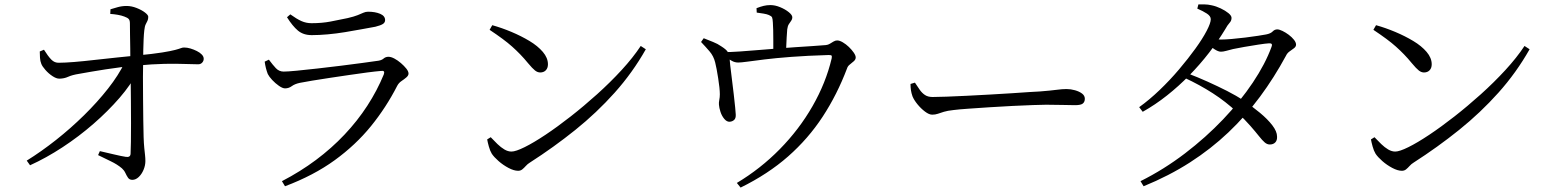

<svg xmlns="http://www.w3.org/2000/svg" viewBox="-20 -797 7040 869"><path d="M101 -70Q167 -111 233.5 -163.5Q300 -216 360.5 -275.5Q421 -335 469 -396Q517 -457 545 -515L602 -518L601 -470Q573 -414 521 -354Q469 -294 403 -236.5Q337 -179 263 -130.5Q189 -82 116 -49ZM579 17Q566 17 559.5 7.5Q553 -2 547.5 -14Q542 -26 532 -35Q511 -53 480.5 -67.5Q450 -82 424 -95L432 -113Q463 -106 496.5 -98Q530 -90 550 -87Q570 -84 571 -101Q572 -118 572.5 -154.5Q573 -191 573 -239Q573 -287 572.5 -338Q572 -389 571.5 -436Q571 -483 570 -515Q570 -545 569.5 -578Q569 -611 568.5 -641Q568 -671 568 -691Q568 -705 562.5 -711Q557 -717 543 -722Q530 -727 513 -730Q496 -733 479 -734L480 -755Q493 -759 512.5 -764.5Q532 -770 553 -770Q575 -770 598 -761Q621 -752 636 -740.5Q651 -729 651 -721Q651 -710 647.5 -703Q644 -696 639.5 -687Q635 -678 633 -659Q631 -642 630 -618Q629 -594 628.5 -570.5Q628 -547 628 -528Q627 -496 627 -449Q627 -402 627.5 -351Q628 -300 628.5 -253.5Q629 -207 630 -177Q631 -147 633 -127.5Q635 -108 636.5 -94.5Q638 -81 638 -68Q638 -48 629.5 -28Q621 -8 607.5 4.5Q594 17 579 17ZM248 -441Q235 -441 217.5 -452.5Q200 -464 185.5 -480.5Q171 -497 167 -508Q162 -520 161 -535.5Q160 -551 160 -564L179 -572Q197 -543 212 -527.5Q227 -512 247 -513Q273 -513 316 -516.5Q359 -520 410.5 -526Q462 -532 512 -537Q562 -542 601 -546Q674 -553 714 -559.5Q754 -566 772.5 -571Q791 -576 798.5 -579Q806 -582 813 -582Q827 -582 842 -577.5Q857 -573 871 -566Q885 -559 893.5 -550Q902 -541 902 -531Q902 -521 895 -513.5Q888 -506 877 -506Q853 -506 815.5 -507.5Q778 -509 724.5 -508Q671 -507 597 -500Q527 -494 457.5 -483Q388 -472 339 -463Q307 -458 288.5 -449.5Q270 -441 248 -441Z M1256 23Q1339 -20 1410 -73Q1481 -126 1539.5 -188Q1598 -250 1642.5 -318.5Q1687 -387 1717 -460Q1724 -479 1705 -476Q1680 -474 1642 -469Q1604 -464 1560 -457.5Q1516 -451 1472.5 -444.5Q1429 -438 1393 -432Q1357 -426 1337 -422Q1314 -417 1300.5 -407Q1287 -397 1270 -397Q1259 -397 1242.5 -408.5Q1226 -420 1212 -435Q1198 -450 1192 -462Q1187 -475 1183.5 -489Q1180 -503 1178 -518L1197 -527Q1214 -504 1228.5 -488.5Q1243 -473 1264 -473Q1281 -473 1323 -477Q1365 -481 1417.5 -487Q1470 -493 1523 -499.5Q1576 -506 1619.5 -512Q1663 -518 1684 -521Q1706 -523 1715.5 -531.5Q1725 -540 1738 -540Q1750 -540 1765 -532Q1780 -524 1794.5 -511.5Q1809 -499 1819 -486.5Q1829 -474 1829 -464Q1829 -455 1819 -446.5Q1809 -438 1797 -430Q1785 -422 1778 -409Q1728 -311 1659 -226Q1590 -141 1495 -72Q1400 -3 1270 46ZM1391 -638Q1353 -638 1328.5 -658.5Q1304 -679 1279 -719L1294 -732Q1323 -711 1344.5 -701.5Q1366 -692 1390 -692Q1437 -692 1476 -699.5Q1515 -707 1553 -715Q1583 -722 1599 -728.5Q1615 -735 1625 -739.5Q1635 -744 1646 -744Q1678 -744 1700.5 -734.5Q1723 -725 1723 -706Q1723 -695 1713 -688.5Q1703 -682 1679 -676Q1651 -671 1616 -664.5Q1581 -658 1541.5 -651.5Q1502 -645 1463 -641.5Q1424 -638 1391 -638Z M2325 -24Q2306 -24 2281.5 -37Q2257 -50 2236.5 -68Q2216 -86 2206 -101Q2198 -114 2192.5 -134Q2187 -154 2185 -166L2201 -176Q2216 -160 2231.5 -145Q2247 -130 2263 -120.5Q2279 -111 2295 -111Q2314 -111 2354.5 -131Q2395 -151 2449 -187Q2503 -223 2563 -270Q2623 -317 2682.5 -370.5Q2742 -424 2793.5 -480Q2845 -536 2880 -589L2903 -574Q2843 -468 2762 -377.5Q2681 -287 2584 -209Q2487 -131 2378 -61Q2368 -55 2360 -46Q2352 -37 2344 -30.5Q2336 -24 2325 -24ZM2425 -469Q2413 -469 2401.5 -478Q2390 -487 2370 -511Q2352 -533 2334.5 -551Q2317 -569 2298 -586Q2279 -603 2254 -621.5Q2229 -640 2196 -662L2208 -683Q2251 -671 2295 -652.5Q2339 -634 2376.5 -611.5Q2414 -589 2437 -562Q2460 -535 2460 -506Q2460 -489 2450.5 -479Q2441 -469 2425 -469Z M3315 31Q3422 -33 3509.5 -122Q3597 -211 3657.5 -316.5Q3718 -422 3744 -532Q3746 -542 3744 -545Q3742 -548 3731 -548Q3632 -545 3560.5 -539.5Q3489 -534 3440.5 -528Q3392 -522 3363 -518Q3334 -514 3321 -514Q3306 -514 3292.5 -521.5Q3279 -529 3254 -544L3253 -561Q3285 -561 3328.5 -564Q3372 -567 3419 -571Q3466 -575 3506 -578Q3541 -581 3581 -583.5Q3621 -586 3657.5 -588.5Q3694 -591 3718 -593Q3728 -594 3736 -599Q3744 -604 3752.5 -609Q3761 -614 3769 -614Q3780 -614 3794.5 -605.5Q3809 -597 3822 -584.5Q3835 -572 3844 -559Q3853 -546 3853 -537Q3853 -528 3845 -520.5Q3837 -513 3827 -505.5Q3817 -498 3814 -488Q3769 -369 3703.5 -269Q3638 -169 3547 -89Q3456 -9 3332 52ZM3283 -246Q3270 -245 3258.5 -258.5Q3247 -272 3241 -290.5Q3235 -309 3234 -323Q3233 -332 3235.5 -344.5Q3238 -357 3238 -370Q3238 -383 3236 -402Q3234 -421 3230.5 -443Q3227 -465 3223.5 -484Q3220 -503 3217 -514Q3210 -543 3191.5 -564.5Q3173 -586 3153 -607L3165 -624Q3187 -615 3207.5 -607Q3228 -599 3245 -587Q3267 -573 3273.5 -562.5Q3280 -552 3282 -534Q3282 -528 3285 -501.5Q3288 -475 3292.5 -440Q3297 -405 3301 -370Q3305 -335 3307.5 -310Q3310 -285 3310 -279Q3311 -262 3303 -254.5Q3295 -247 3283 -246ZM3480 -549Q3480 -555 3480 -573.5Q3480 -592 3480 -615.5Q3480 -639 3479.5 -661Q3479 -683 3478 -695Q3477 -712 3474.5 -718Q3472 -724 3460 -729Q3451 -733 3435.5 -735.5Q3420 -738 3405 -740L3404 -760Q3422 -767 3436.5 -770.5Q3451 -774 3467 -774Q3488 -774 3511 -764.5Q3534 -755 3550 -742Q3566 -729 3566 -719Q3566 -710 3560.5 -702.5Q3555 -695 3550 -687Q3545 -679 3543 -664Q3542 -649 3540.5 -627.5Q3539 -606 3538.5 -585Q3538 -564 3538 -550Z M4199 -278Q4185 -278 4166.5 -292Q4148 -306 4132.5 -325Q4117 -344 4110 -361Q4105 -375 4103 -388.5Q4101 -402 4101 -417L4121 -423Q4132 -406 4142.5 -391Q4153 -376 4166.5 -367Q4180 -358 4201 -358Q4223 -358 4264 -359.5Q4305 -361 4356 -363.5Q4407 -366 4459.5 -369Q4512 -372 4559.5 -375Q4607 -378 4641 -380.5Q4675 -383 4686 -383Q4736 -387 4762 -390.5Q4788 -394 4807 -394Q4826 -394 4845.5 -388.5Q4865 -383 4877.5 -373.5Q4890 -364 4890 -350Q4890 -336 4881 -328.5Q4872 -321 4846 -321Q4820 -321 4790.5 -322Q4761 -323 4715 -323Q4697 -323 4656 -321.5Q4615 -320 4562.5 -317.5Q4510 -315 4458 -311.5Q4406 -308 4362.5 -305Q4319 -302 4296 -299Q4268 -296 4252 -291Q4236 -286 4224.5 -282Q4213 -278 4199 -278Z M5142 23Q5248 -30 5343 -102.5Q5438 -175 5516 -257Q5594 -339 5650.5 -423.5Q5707 -508 5735 -585Q5742 -602 5724 -601Q5707 -600 5675 -595Q5643 -590 5611 -584.5Q5579 -579 5561 -575Q5545 -571 5530.5 -567Q5516 -563 5506 -563Q5494 -563 5477 -574Q5460 -585 5443 -599L5458 -623Q5474 -620 5485 -619Q5496 -618 5506 -618Q5524 -618 5554 -620.5Q5584 -623 5616 -627Q5648 -631 5674 -635Q5700 -639 5710 -641Q5731 -645 5740 -654.5Q5749 -664 5761 -664Q5770 -664 5784.5 -657Q5799 -650 5813 -639.5Q5827 -629 5836.5 -617Q5846 -605 5846 -595Q5846 -586 5837 -579Q5828 -572 5817 -564.5Q5806 -557 5800 -544Q5747 -446 5683 -359.5Q5619 -273 5540 -198Q5461 -123 5366 -62Q5271 -1 5156 46ZM5727 -143Q5715 -143 5704 -152.5Q5693 -162 5678 -181Q5663 -200 5639 -227.5Q5615 -255 5578 -290Q5528 -337 5469 -375Q5410 -413 5341 -445L5355 -465Q5400 -448 5445.5 -427.5Q5491 -407 5533.5 -385.5Q5576 -364 5610 -341Q5648 -315 5682.5 -286.5Q5717 -258 5738.5 -230Q5760 -202 5760 -179Q5761 -162 5752 -152.5Q5743 -143 5727 -143ZM5136 -312Q5182 -345 5228.5 -389.5Q5275 -434 5316.5 -483Q5358 -532 5390.5 -577Q5423 -622 5441.5 -657.5Q5460 -693 5460 -710Q5460 -724 5442.5 -735.5Q5425 -747 5399 -758L5404 -777Q5418 -777 5432.5 -777Q5447 -777 5464 -773Q5484 -769 5505 -759Q5526 -749 5540 -737.5Q5554 -726 5554 -716Q5554 -703 5545 -693.5Q5536 -684 5525 -664Q5493 -611 5452 -558Q5411 -505 5363 -456Q5315 -407 5262 -365Q5209 -323 5152 -291Z M6325 -24Q6306 -24 6281.5 -37Q6257 -50 6236.5 -68Q6216 -86 6206 -101Q6198 -114 6192.5 -134Q6187 -154 6185 -166L6201 -176Q6216 -160 6231.5 -145Q6247 -130 6263 -120.5Q6279 -111 6295 -111Q6314 -111 6354.5 -131Q6395 -151 6449 -187Q6503 -223 6563 -270Q6623 -317 6682.5 -370.5Q6742 -424 6793.5 -480Q6845 -536 6880 -589L6903 -574Q6843 -468 6762 -377.5Q6681 -287 6584 -209Q6487 -131 6378 -61Q6368 -55 6360 -46Q6352 -37 6344 -30.5Q6336 -24 6325 -24ZM6425 -469Q6413 -469 6401.5 -478Q6390 -487 6370 -511Q6352 -533 6334.5 -551Q6317 -569 6298 -586Q6279 -603 6254 -621.5Q6229 -640 6196 -662L6208 -683Q6251 -671 6295 -652.5Q6339 -634 6376.5 -611.5Q6414 -589 6437 -562Q6460 -535 6460 -506Q6460 -489 6450.5 -479Q6441 -469 6425 -469Z"/></svg>

Font: Noto Serif JP
Style: Regular
Weight: 400
Designer: Ryoko NISHIZUKA  (kana & ideographs); Frank Grießhammer (Latin, Greek & Cyrillic); Wenlong ZHANG  (bopomofo); Sandoll Co
Foundry: Adobe
Version: Version 2.003-H1;hotconv 1.1.1;makeotfexe 2.6.0